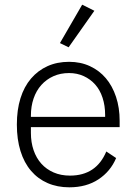

<svg xmlns="http://www.w3.org/2000/svg" viewBox="-20 -788 583 820"><path d="M276 12Q225 12 183.5 -6Q142 -24 112.5 -58.5Q83 -93 67.5 -143Q52 -193 52 -256Q52 -319 67.5 -368.5Q83 -418 112.5 -452.5Q142 -487 183 -505.5Q224 -524 275 -524Q324 -524 364 -505.5Q404 -487 432 -454Q460 -421 475.5 -374.5Q491 -328 491 -272V-245H112V-220Q112 -180 123.5 -146.5Q135 -113 156.5 -89Q178 -65 209 -51.5Q240 -38 279 -38Q391 -38 434 -141L476 -113Q452 -56 400.5 -22Q349 12 276 12ZM275 -476Q238 -476 208 -462.5Q178 -449 156.5 -425Q135 -401 123.5 -367.5Q112 -334 112 -294V-289H429V-297Q429 -337 418 -370.5Q407 -404 386.5 -427Q366 -450 337.5 -463Q309 -476 275 -476ZM273 -586 236 -604 331 -768 383 -742Z"/></svg>

Font: IBM Plex Sans Devanagari Light
Style: Regular
Weight: 300
Designer: Mike Abbink, Paul van der Laan, Pieter van Rosmalen, Erin McLaughlin
Foundry: Bold Monday
Version: Version 1.1